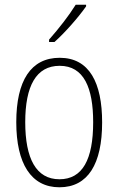

<svg xmlns="http://www.w3.org/2000/svg" viewBox="-20 -784 502 814"><path d="M345 -757V-764H301C271 -716 231 -665 188 -616V-606H211C254 -644 313 -711 345 -757ZM413 -265C413 -433 359 -539 233 -539C111 -539 49 -442 49 -266C49 -90 112 10 232 10C353 10 413 -89 413 -265ZM87 -266C87 -419 133 -505 233 -505C336 -505 375 -411 375 -266C375 -108 330 -24 232 -24C133 -24 87 -112 87 -266Z"/></svg>

Font: Noto Sans Georgian Condensed ExtraLight
Style: Regular
Weight: 200
Width: 3
Designer: Monotype Design Team, Akaki Razmadze
Foundry: Google LLC
Version: Version 2.005